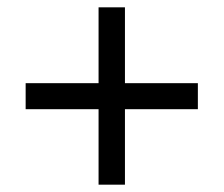

<svg xmlns="http://www.w3.org/2000/svg" viewBox="-20 -615 612 524"><path d="M321 -388H520V-317H321V-111H249V-317H50V-388H249V-595H321Z"/></svg>

Font: Noto Sans Thai Looped UI
Style: Regular
Weight: 400
Designer: Cadson Demak Team
Foundry: Cadson Demak Co., Ltd.
Version: Version 1.000